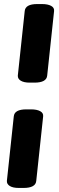

<svg xmlns="http://www.w3.org/2000/svg" viewBox="-20 -790 290 948"><path d="M73 138Q44 138 28.5 128.5Q13 119 14 103L48 -215Q51 -250 110 -250H133Q162 -250 178.5 -241Q195 -232 193 -215L159 103Q156 138 96 138ZM127 -382Q98 -382 82.5 -391.5Q67 -401 68 -417L102 -735Q105 -770 164 -770H187Q216 -770 232.5 -761Q249 -752 247 -735L213 -417Q210 -382 150 -382Z"/></svg>

Font: Asap Black
Style: Italic
Weight: 900
Italic angle: -6°
Designer: Pablo Cosgaya
Foundry: Omnibus-Type
Version: Version 3.001